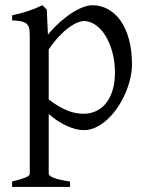

<svg xmlns="http://www.w3.org/2000/svg" viewBox="-20 -489 570 743"><path d="M424.8 -208Q424.8 -250.5 414.8 -287.1Q404.8 -323.7 388.2 -350.6Q371.6 -377.4 349.6 -392.6Q327.6 -407.7 304.2 -407.7Q295.4 -407.7 281.2 -402.3Q267.1 -397 249 -384.3Q231 -371.6 210.4 -350.3Q189.9 -329.1 168.5 -297.9V-104Q190.4 -87.4 209.2 -76.7Q228 -65.9 244.4 -59.8Q260.7 -53.7 275.4 -51.3Q290 -48.8 303.2 -48.8Q329.6 -48.8 351.8 -59.1Q374 -69.3 390.1 -89.4Q406.2 -109.4 415.5 -139.2Q424.8 -168.9 424.8 -208ZM490.7 -240.2Q490.7 -211.9 483.4 -182.1Q476.1 -152.3 463.4 -124Q450.7 -95.7 433.1 -70.3Q415.5 -44.9 394.8 -26.1Q374 -7.3 351.1 3.7Q328.1 14.6 304.2 14.6Q275.4 14.6 239.3 -1.5Q203.1 -17.6 168.5 -47.9V183.1Q168.5 190.9 186.8 198.7Q205.1 206.5 251 213.4V234.4H26.9V213.4Q59.1 205.6 77.1 198.5Q95.2 191.4 95.2 183.1V-347.2Q95.2 -365.2 93.3 -377Q91.3 -388.7 84.2 -395.8Q77.1 -402.8 63.7 -406Q50.3 -409.2 26.9 -410.2V-429.7Q43.5 -433.1 58.6 -437.3Q73.7 -441.4 87.9 -446Q102.1 -450.7 116 -456.3Q129.9 -461.9 144 -468.8L161.1 -451.7L165.5 -355Q189.9 -384.3 214.6 -405.8Q239.3 -427.2 261.7 -441.2Q284.2 -455.1 303.5 -461.9Q322.8 -468.8 336.9 -468.8Q370.1 -468.8 398.4 -453.1Q426.8 -437.5 447.3 -408Q467.8 -378.4 479.2 -335.9Q490.7 -293.5 490.7 -240.2Z"/></svg>

Font: Gentium Unicode
Style: Regular
Weight: 400
Version: Version 1.009